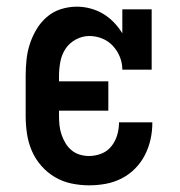

<svg xmlns="http://www.w3.org/2000/svg" viewBox="-20 -548 540 576"><path d="M247 8Q221 8 194.5 2.5Q168 -3 145 -16.5Q122 -30 104 -50.5Q86 -71 75.5 -95.5Q65 -120 61 -146.5Q57 -173 57 -200V-320Q57 -344 59.5 -368.5Q62 -393 69.5 -416Q77 -439 89.5 -460Q102 -481 120.5 -497Q139 -513 162.5 -520.5Q186 -528 211 -528Q231 -528 251.5 -522.5Q272 -517 289.5 -506.5Q307 -496 321.5 -481Q336 -466 347 -448V-520H435V-339H347Q347 -359 339.5 -377.5Q332 -396 318.5 -410.5Q305 -425 286.5 -432.5Q268 -440 248 -440Q227 -440 207.5 -429.5Q188 -419 176.5 -401.5Q165 -384 161 -362.5Q157 -341 157 -320V-304H305V-216H157V-200Q157 -186 158.5 -172Q160 -158 164.5 -144.5Q169 -131 176.5 -118.5Q184 -106 195 -97Q206 -88 219.5 -84Q233 -80 247 -80Q266 -80 284 -87Q302 -94 314 -109Q326 -124 331.5 -142.5Q337 -161 337 -180V-181H437V-179Q437 -154 431.5 -129.5Q426 -105 414.5 -82.5Q403 -60 385 -42Q367 -24 344.5 -12.5Q322 -1 297 3.5Q272 8 247 8Z"/></svg>

Font: Iosevka Curly Slab Semibold
Style: Regular
Weight: 600
Monospace: yes
Designer: Belleve Invis
Foundry: Belleve Invis
Version: Version 22.1.2; ttfautohint (v1.8.4)